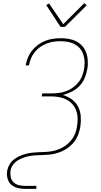

<svg xmlns="http://www.w3.org/2000/svg" viewBox="-20 -986 640 1221"><path d="M139 215Q117 215 96.5 210.5Q76 206 59 194.5Q42 183 33.5 164Q25 145 24 124Q24 117 24.5 110.5Q25 104 26 98Q30 78 41 59.5Q52 41 68.5 28Q85 15 104.5 6.5Q124 -2 144 -7.5Q164 -13 184 -15Q204 -17 223.5 -18Q243 -19 262.5 -19.5Q282 -20 302 -23Q322 -26 342 -32.5Q362 -39 380.5 -49.5Q399 -60 414.5 -74.5Q430 -89 442 -106.5Q454 -124 460.5 -144Q467 -164 470 -183Q474 -209 473.5 -234.5Q473 -260 464.5 -283Q456 -306 440 -324Q424 -342 402.5 -353Q381 -364 356 -368.5Q331 -373 305 -373H245L249 -392H309Q332 -392 355 -395Q378 -398 400 -406Q422 -414 442.5 -428.5Q463 -443 478.5 -462Q494 -481 502.5 -503.5Q511 -526 515 -549Q516 -559 517 -568.5Q518 -578 518 -588Q518 -618 507.5 -645.5Q497 -673 475 -691Q453 -709 424.5 -716.5Q396 -724 366 -724Q344 -724 321.5 -721Q299 -718 277.5 -709.5Q256 -701 236 -687.5Q216 -674 201.5 -655.5Q187 -637 177.5 -615.5Q168 -594 165 -573L164 -570H143L144 -573Q148 -597 158 -621Q168 -645 184.5 -665.5Q201 -686 222.5 -701.5Q244 -717 268.5 -726.5Q293 -736 318 -739.5Q343 -743 367 -743Q401 -743 433.5 -735Q466 -727 490.5 -706Q515 -685 527 -654.5Q539 -624 538 -590Q539 -579 538 -568Q537 -557 535 -546Q530 -518 518.5 -490Q507 -462 485.5 -439.5Q464 -417 436 -403Q408 -389 380 -382Q410 -373 436 -354.5Q462 -336 476.5 -308Q491 -280 493.5 -247Q496 -214 491 -180Q487 -160 481 -140.5Q475 -121 464.5 -103Q454 -85 439 -69.5Q424 -54 406.5 -42Q389 -30 369.5 -22Q350 -14 330 -9Q310 -4 290.5 -2.5Q271 -1 251.5 0Q232 1 212 1.5Q192 2 172 5.5Q152 9 132.5 15.5Q113 22 94.5 33Q76 44 63.5 61Q51 78 47 98Q44 119 48 139Q52 159 65.5 172.5Q79 186 98.5 191Q118 196 139 196H211V215ZM365 -815 274 -954 292 -964 382 -832 516 -966 531 -952 393 -815Z"/></svg>

Font: Iosevka Aile Thin Oblique
Style: Regular
Weight: 100
Italic angle: -9°
Designer: Belleve Invis
Foundry: Belleve Invis
Version: Version 31.1.0; ttfautohint (v1.8.4)